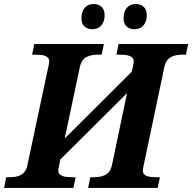

<svg xmlns="http://www.w3.org/2000/svg" viewBox="-43 -932 953 952"><path d="M586.9 -470.2 255.9 -141.1 252 -121.1Q246.1 -93.8 246.1 -86.9Q246.1 -76.2 251.5 -69.6Q256.8 -63 266.6 -59.3Q276.4 -55.7 289.8 -54.4Q303.2 -53.2 318.8 -53.2H332L320.8 0H-22.9L-12.2 -53.2H1Q16.6 -53.2 31.5 -55.2Q46.4 -57.1 58.6 -63.5Q70.8 -69.8 79.8 -81.5Q88.9 -93.3 92.8 -112.8L194.8 -592.8Q201.2 -618.7 201.2 -627Q201.2 -637.7 195.8 -644.5Q190.4 -651.4 180.9 -655Q171.4 -658.7 158 -659.9Q144.5 -661.1 128.9 -661.1H116.2L127 -713.9H472.2L460.9 -661.1H448.2Q431.6 -661.1 416.3 -658.9Q400.9 -656.7 388.2 -650.4Q375.5 -644 366.2 -631.8Q356.9 -619.6 353 -600.1L277.8 -245.1L609.9 -576.2L612.8 -586.9Q614.3 -591.3 615.5 -597.7Q616.7 -604 617.7 -609.9Q618.7 -615.7 619.4 -620.4Q620.1 -625 620.1 -627Q620.1 -637.7 614.5 -644.5Q608.9 -651.4 599.1 -655Q589.4 -658.7 575.9 -659.9Q562.5 -661.1 546.9 -661.1H534.2L544.9 -713.9H890.1L878.9 -661.1H866.2Q850.1 -661.1 835 -658.9Q819.8 -656.7 807.1 -650.4Q794.4 -644 785.4 -631.8Q776.4 -619.6 772 -600.1L668.9 -109.9Q667.5 -104.5 666.3 -97.7Q665 -90.8 665 -86.9Q665 -76.2 670.4 -69.6Q675.8 -63 685.3 -59.3Q694.8 -55.7 708 -54.4Q721.2 -53.2 736.8 -53.2H750L738.8 0H394L404.8 -53.2H418Q434.1 -53.2 449.2 -55.2Q464.4 -57.1 477.1 -63.7Q489.7 -70.3 498.8 -82Q507.8 -93.8 512.2 -113.8ZM475.6 -856.9Q475.6 -837.4 470.2 -824.2Q464.8 -811 456.5 -802.7Q448.2 -794.4 437.5 -790.8Q426.8 -787.1 416 -787.1Q391.1 -787.1 376 -800.5Q360.8 -814 360.8 -841.8Q360.8 -874 377 -893.1Q393.1 -912.1 420.9 -912.1Q444.8 -912.1 460.2 -898.4Q475.6 -884.8 475.6 -856.9ZM684.6 -856.9Q684.6 -837.4 679.2 -824.2Q673.8 -811 665.5 -802.7Q657.2 -794.4 646.5 -790.8Q635.7 -787.1 625 -787.1Q600.1 -787.1 585 -800.5Q569.8 -814 569.8 -841.8Q569.8 -874 585.9 -893.1Q602.1 -912.1 629.9 -912.1Q653.8 -912.1 669.2 -898.4Q684.6 -884.8 684.6 -856.9Z"/></svg>

Font: Droid Serif
Style: Bold Italic
Weight: 700
Italic angle: -12°
Designer: Monotype Design team
Foundry: Monotype Imaging Inc.
Version: Version 1.03